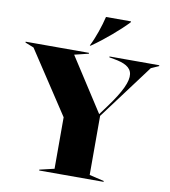

<svg xmlns="http://www.w3.org/2000/svg" viewBox="-123 -1014 972 1098"><g transform="rotate(10 363.0 -465.5)"><path d="M179 0H553V-5L468 -25V-368L706 -687L751 -707V-712H462V-707L490 -702C610 -681 647 -629 500 -430L461 -377L261 -687L343 -707V-712H-25V-707L25 -687L264 -324V-25L179 -5ZM340 -754H345C419 -805 501 -876 548 -926V-931H403C390 -876 366 -805 340 -754Z"/></g></svg>

Font: Nyght Serif Dark
Style: Regular
Weight: 800
Designer: Maksym Kobuzan
Version: Version 0.410;Glyphs 3.1.2 (3151)